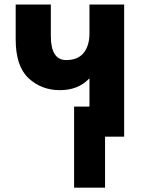

<svg xmlns="http://www.w3.org/2000/svg" viewBox="-20 -608 633 854"><path d="M309.6 -133.8H447.3V226.6H309.6ZM49.8 -432.6V-587.9H206.1V-448.2Q206.1 -340.8 274.4 -340.8Q326.2 -340.8 352.1 -372.6Q377.9 -404.3 377.9 -460V-587.9H532.2V0H377.9V-258.8H377Q328.1 -207 246.1 -207Q164.1 -207 106.9 -260.3Q49.8 -313.5 49.8 -432.6Z"/></svg>

Font: Gothic A1 Black
Style: Regular
Weight: 900
Version: Version 2.50